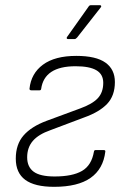

<svg xmlns="http://www.w3.org/2000/svg" viewBox="-20 -710 492 742"><path d="M189 12Q114 12 77.5 -15Q41 -42 41 -97Q41 -152 71 -186.5Q101 -221 160 -243L290 -291Q337 -308 358 -330.5Q379 -353 379 -390Q379 -423 352.5 -438.5Q326 -454 272 -454Q151 -454 139 -366Q138 -361 133 -361H101Q94 -361 94 -367Q100 -426 146 -460Q192 -494 275 -494Q351 -494 387.5 -468Q424 -442 424 -393Q424 -340 394 -308.5Q364 -277 305 -256L175 -207Q129 -191 107 -165.5Q85 -140 85 -102Q85 -65 110 -46.5Q135 -28 191 -28Q260 -28 297 -49.5Q334 -71 343 -124Q344 -130 349 -130H381Q388 -130 387 -124Q379 -57 330 -22.5Q281 12 189 12ZM243 -559Q239 -559 238 -561.5Q237 -564 239 -567L322 -684Q325 -690 332 -690H366Q370 -690 371 -687Q372 -684 369 -681L278 -565Q273 -559 268 -559Z"/></svg>

Font: Sofia Sans ExtraLight
Style: Italic
Weight: 250
Italic angle: -9°
Version: Version 4.100-B